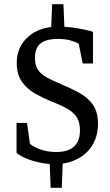

<svg xmlns="http://www.w3.org/2000/svg" viewBox="-20 -780 524 917"><path d="M241 4Q207 4 170.5 -3.5Q134 -11 104.5 -23.5Q75 -36 59 -50V-193H109L123 -93Q144 -76 177 -65Q210 -54 248 -54Q306 -54 334 -80.5Q362 -107 362 -158Q362 -196 346.5 -220Q331 -244 301 -261Q271 -278 226 -295Q187 -311 148.5 -332.5Q110 -354 85 -389Q60 -424 60 -479Q60 -556 114.5 -604.5Q169 -653 261 -653Q289 -653 321 -649Q353 -645 381.5 -639Q410 -633 424 -628V-477H375L356 -571Q339 -581 314.5 -587.5Q290 -594 256 -594Q200 -594 173.5 -572.5Q147 -551 147 -504Q147 -468 162 -446Q177 -424 205.5 -409Q234 -394 274 -377Q322 -357 362 -334.5Q402 -312 425 -278Q448 -244 448 -188Q448 -145 433 -109.5Q418 -74 390.5 -49Q363 -24 325 -10Q287 4 241 4ZM222 117 217 -7 280 -10 275 117ZM224 -636 229 -760H283L288 -638Z"/></svg>

Font: Faustina
Style: Regular
Weight: 400
Designer: Alfonso Garcia
Foundry: http://www.omnibus-type.com
Version: Version 1.200